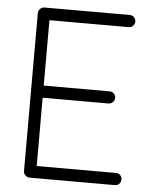

<svg xmlns="http://www.w3.org/2000/svg" viewBox="-51 -744 635 787"><g transform="rotate(5 266.5 -350.0)"><path d="M100 0Q90 0 82.5 -7.5Q75 -15 75 -25V-675Q75 -685 82.5 -692.5Q90 -700 100 -700H451Q462 -700 469 -692.5Q476 -685 476 -675Q476 -665 469 -657.5Q462 -650 451 -650H125V-381H396Q406 -381 413.5 -374Q421 -367 421 -356Q421 -346 413.5 -338.5Q406 -331 396 -331H125V-50H451Q462 -50 469 -43Q476 -36 476 -25Q476 -15 469 -7.5Q462 0 451 0Z"/></g></svg>

Font: Zen Kurenaido
Style: ARC
Weight: 400
Designer: Yoshimichi Ohira
Foundry: Positype
Version: Version 1.001